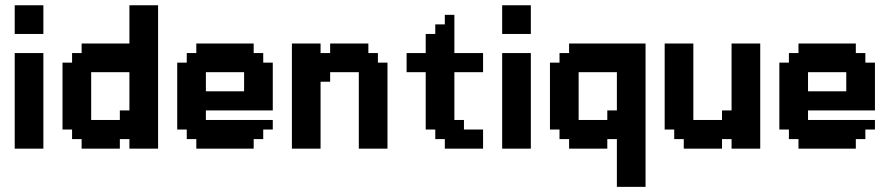

<svg xmlns="http://www.w3.org/2000/svg" viewBox="-20 -576 3447 744"><path d="M37 -555.6H148.1V-444.4H37ZM37 -370.4H148.1V0H37Z M444.4 -148.1H481.5V-296.3H333.3V-111.1H444.4ZM592.6 -555.6V0H481.5V-37H444.4V0H296.3V-37H259.3V-74.1H222.2V-333.3H259.3V-370.4H296.3V-407.4H481.5V-555.6Z M703.7 -74.1H666.7V-333.3H703.7V-370.4H740.7V-407.4H963V-370.4H1000V-333.3H1037V-148.1H777.8V-111.1H1037V-74.1H1000V-37H963V0H740.7V-37H703.7ZM777.8 -222.2H925.9V-296.3H777.8Z M1222.2 -370.4H1259.3V-407.4H1407.4V-370.4H1444.4V-333.3H1481.5V0H1370.4V-296.3H1259.3V-259.3H1222.2V0H1111.1V-407.4H1222.2Z M1666.7 -74.1H1629.6V-296.3H1555.6V-370.4H1629.6V-444.4H1666.7V-481.5H1703.7V-518.5H1740.7V-370.4H1851.9V-296.3H1740.7V-111.1H1777.8V-74.1H1851.9V0H1703.7V-37H1666.7Z M1925.9 -555.6H2037V-444.4H1925.9ZM1925.9 -370.4H2037V0H1925.9Z M2333.3 -148.1H2370.4V-296.3H2222.2V-111.1H2333.3ZM2481.5 -407.4V148.1H2370.4V-37H2333.3V0H2185.2V-37H2148.1V-74.1H2111.1V-333.3H2148.1V-370.4H2185.2V-407.4Z M2592.6 -74.1H2555.6V-407.4H2666.7V-111.1H2777.8V-148.1H2814.8V-407.4H2925.9V0H2814.8V-37H2777.8V0H2629.6V-37H2592.6Z M3037 -74.1H3000V-333.3H3037V-370.4H3074.1V-407.4H3296.3V-370.4H3333.3V-333.3H3370.4V-148.1H3111.1V-111.1H3370.4V-74.1H3333.3V-37H3296.3V0H3074.1V-37H3037ZM3111.1 -222.2H3259.3V-296.3H3111.1Z"/></svg>

Font: Jersey 15
Style: Regular
Weight: 400
Designer: Sarah Cadigan-Fried
Version: Version 1.001; ttfautohint (v1.8.4.7-5d5b)